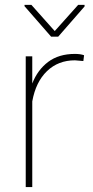

<svg xmlns="http://www.w3.org/2000/svg" viewBox="-20 -756 374 776"><path d="M316.9 -509.3 282.7 -512.2Q215.3 -512.2 169.9 -468.5Q124.5 -424.8 110.4 -346.2V0H84V-528.3H110.4V-418.5Q131.8 -473.6 174.8 -505.9Q217.8 -538.1 282.7 -538.1Q305.7 -538.1 319.8 -532.7ZM201.2 -630.4 295.9 -736.3H321.8V-730L215.3 -607.9H186.5L79.1 -731V-736.3H106.9Z"/></svg>

Font: Roboto Thin
Style: Regular
Weight: 250
Designer: Google
Version: Version 2.134; 2016